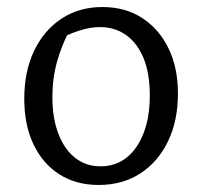

<svg xmlns="http://www.w3.org/2000/svg" viewBox="-20 -517 574 546"><path d="M260 9Q196 9 148.5 -21.5Q101 -52 75 -107Q49 -162 49 -236Q49 -314 77 -372.5Q105 -431 155 -464Q205 -497 271 -497Q336 -497 384 -466Q432 -435 459 -380Q486 -325 486 -251Q486 -173 457.5 -114.5Q429 -56 378.5 -23.5Q328 9 260 9ZM266 -44Q308 -44 339 -68Q370 -92 388 -137.5Q406 -183 406 -246Q406 -308 388.5 -351Q371 -394 339 -417Q307 -440 264 -440Q237 -440 205.5 -430Q174 -420 136 -400L179 -433Q155 -388 142 -341Q129 -294 129 -241Q129 -180 146.5 -135.5Q164 -91 194.5 -67.5Q225 -44 266 -44Z"/></svg>

Font: Piazzolla Thin
Style: Regular
Weight: 400
Version: Version 2.001